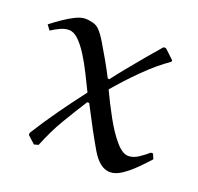

<svg xmlns="http://www.w3.org/2000/svg" viewBox="-102 -562 693 673"><g transform="rotate(20 245.0 -226.0)"><path d="M410.2 -461.9 440.9 -433.1Q443.8 -430.2 443.8 -429.2Q443.8 -426.3 440.9 -423.8Q398.9 -395 353.5 -350.1Q308.1 -305.2 269 -258.8Q290 -213.9 314.9 -168.5Q339.8 -123 365.5 -93Q391.1 -63 413.1 -63Q431.2 -63 450.2 -75.4Q469.2 -87.9 483.9 -101.1H492.2L500 -82Q482.9 -63 460.9 -41Q439 -19 416 -3.4Q393.1 12.2 372.1 12.2Q334 12.2 302.5 -41Q271 -94.2 221.2 -190.9H213.9Q185.1 -146 156.5 -97.9Q127.9 -49.8 105 7.8L88.9 12.2L61 -13.2V-21Q93.3 -72.8 129.6 -123.8Q166 -174.8 203.1 -223.1Q189 -252 173.1 -283.9Q157.2 -315.9 139.6 -344Q122.1 -372.1 104 -389.6Q85.9 -407.2 67.9 -407.2Q51.8 -407.2 34.9 -399.2Q18.1 -391.1 3.9 -381.8L-9.8 -399.9Q8.3 -414.1 29.1 -428.5Q49.8 -442.9 70.8 -453.4Q91.8 -463.9 107.9 -463.9Q121.1 -463.9 136.5 -460Q151.9 -456.1 162.1 -444.8Q173.3 -433.6 188.7 -408.2Q204.1 -382.8 221.4 -352.3Q238.8 -321.8 252.9 -293.9L258.8 -293Q276.9 -316.9 301 -346.4Q325.2 -376 350.6 -406.5Q376 -437 397.9 -461.9Q398.9 -463.9 403.8 -463.9Q408.2 -463.9 410.2 -461.9Z"/></g></svg>

Font: Aref Ruqaa
Style: Regular
Weight: 400
Designer: Abdullah Aref
Version: Version 1.002